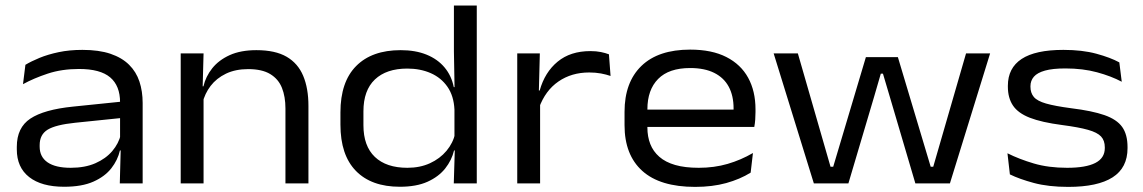

<svg xmlns="http://www.w3.org/2000/svg" viewBox="-20 -682 4250 714"><path d="M425.5 0 429 -131 426.5 -146.5V-280V-301.5Q426.5 -363 389.8 -394.2Q353 -425.5 274 -425.5Q209.5 -425.5 157.5 -408.2Q105.5 -391 65.5 -369L74.5 -441Q96 -454 127 -466.8Q158 -479.5 198 -488Q238 -496.5 286.5 -496.5Q348 -496.5 390.8 -482Q433.5 -467.5 460 -441.2Q486.5 -415 498.5 -378.8Q510.5 -342.5 510.5 -299V0ZM218.5 12.5Q134.5 12.5 88.5 -23.5Q42.5 -59.5 42.5 -126.5V-136Q42.5 -207.5 93 -241Q143.5 -274.5 251 -285.5L436.5 -304.5L439.5 -244L259.5 -225.5Q187 -218 157.2 -199.8Q127.5 -181.5 127.5 -142.5V-136.5Q127.5 -98.5 157 -78.2Q186.5 -58 243 -58Q296 -58 334.8 -75Q373.5 -92 397.5 -120.2Q421.5 -148.5 429.5 -182.5L442.5 -122.5H426Q418 -87 394 -56.2Q370 -25.5 327.2 -6.5Q284.5 12.5 218.5 12.5Z M1041.5 0V-278.5Q1041.5 -322.5 1028.5 -355.2Q1015.5 -388 985 -406.5Q954.5 -425 903 -425Q855.5 -425 820.2 -408Q785 -391 763.2 -362.5Q741.5 -334 733 -298.5L719 -361H736.5Q745 -397.5 769.2 -428Q793.5 -458.5 834.2 -477Q875 -495.5 933.5 -495.5Q1003.5 -495.5 1045.8 -471Q1088 -446.5 1107.5 -400Q1127 -353.5 1127 -288V0ZM652 0V-483.5H737L733.5 -353L737 -345V0Z M1467 12.5Q1361 12.5 1303.5 -46.5Q1246 -105.5 1246 -218.5V-264Q1246 -377.5 1304.5 -436.5Q1363 -495.5 1470 -495.5Q1525 -495.5 1566.2 -478.8Q1607.5 -462 1633.2 -431.2Q1659 -400.5 1667.5 -358H1695.5L1670 -274.5Q1667.5 -325.5 1644 -359.2Q1620.5 -393 1581.8 -410Q1543 -427 1494.5 -427Q1417 -427 1374.2 -386.5Q1331.5 -346 1331.5 -268V-216.5Q1331.5 -139 1374 -98.5Q1416.5 -58 1495 -58Q1542 -58 1579 -75Q1616 -92 1640.5 -121.2Q1665 -150.5 1673 -187L1694.5 -122.5H1668.5Q1660 -86.5 1635.8 -55.8Q1611.5 -25 1570 -6.2Q1528.5 12.5 1467 12.5ZM1667.5 0 1671.5 -131.5 1670 -158V-329.5L1670.5 -348.5L1668 -490.5V-661.5H1753V0Z M1984.5 -281 1966.5 -344.5 1987 -345.5Q2006 -413.5 2053.8 -452.8Q2101.5 -492 2175.5 -492Q2197.5 -492 2214.5 -488.5Q2231.5 -485 2244.5 -480L2250.5 -399.5Q2235 -405 2214.8 -408.8Q2194.5 -412.5 2171 -412.5Q2105.5 -412.5 2056.8 -379Q2008 -345.5 1984.5 -281ZM1903.5 0V-483.5H1987.5L1983.5 -328L1988.5 -323V0Z M2565 13Q2434.5 13 2368.5 -46.5Q2302.5 -106 2302.5 -216.5V-266Q2302.5 -376 2365.2 -436.8Q2428 -497.5 2546.5 -497.5Q2627 -497.5 2681 -470Q2735 -442.5 2762.2 -392.8Q2789.5 -343 2789.5 -275.5V-265Q2789.5 -251.5 2788.5 -237.2Q2787.5 -223 2785 -210H2706Q2707 -228 2707.5 -245.8Q2708 -263.5 2708 -279Q2708 -326 2690 -359.5Q2672 -393 2636 -411Q2600 -429 2546.5 -429Q2467.5 -429 2427.5 -388.5Q2387.5 -348 2387.5 -275.5V-248.5V-238.5V-207.5Q2387.5 -174 2398.2 -146.5Q2409 -119 2431.8 -99Q2454.5 -79 2490.8 -68.5Q2527 -58 2578.5 -58Q2636 -58 2685.8 -72.5Q2735.5 -87 2780 -113L2771.5 -40Q2732 -15.5 2680.5 -1.2Q2629 13 2565 13ZM2344.5 -210V-274.5H2768V-210Z M3006.5 0 2857 -483.5H2947L3068.5 -62H3078.5L3200 -469.5H3319L3441 -62H3450.5L3572.5 -483.5H3662L3512.5 0H3384L3289 -322L3263.5 -408H3255.5L3230.5 -322L3135 0Z M3952.5 13Q3879 13 3825 -1.5Q3771 -16 3735.5 -33.5L3726.5 -112Q3770.5 -90 3824.8 -74Q3879 -58 3948.5 -58Q4018 -58 4053.2 -76Q4088.5 -94 4088.5 -131.5V-134Q4088.5 -159.5 4074.5 -174.5Q4060.5 -189.5 4026 -199.2Q3991.5 -209 3930 -217Q3853.5 -227 3809.5 -244.2Q3765.5 -261.5 3746.8 -289.8Q3728 -318 3728 -360V-363Q3728 -429 3779.2 -462.8Q3830.5 -496.5 3934.5 -496.5Q4005 -496.5 4057.2 -482.2Q4109.5 -468 4142.5 -450L4151.5 -378Q4112 -399 4059.5 -413.2Q4007 -427.5 3942 -427.5Q3894.5 -427.5 3866 -419.5Q3837.5 -411.5 3824.8 -396.8Q3812 -382 3812 -361.5V-359.5Q3812 -336.5 3824.5 -321.5Q3837 -306.5 3870 -297Q3903 -287.5 3963.5 -279.5Q4041 -270 4087 -254Q4133 -238 4153 -210Q4173 -182 4173 -135V-131Q4173 -58 4117.5 -22.5Q4062 13 3952.5 13Z"/></svg>

Font: Anek Gujarati SemiExpanded
Style: Regular
Weight: 400
Width: 6
Designer: Mrunmayee Ghaisas (Gujarati), Yesha Goshar (Latin)
Foundry: Ek Type
Version: Version 1.003